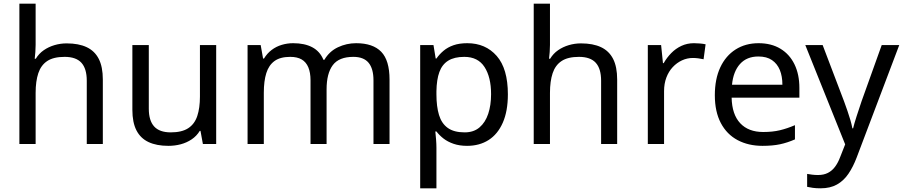

<svg xmlns="http://www.w3.org/2000/svg" viewBox="-20 -780 4891 1040"><path d="M173 -537Q173 -518 171.5 -498Q170 -478 168 -462H174Q191 -490 217 -508Q243 -526 275 -535.5Q307 -545 341 -545Q406 -545 449.5 -524.5Q493 -504 515 -461Q537 -418 537 -349V0H450V-343Q450 -408 421 -440Q392 -472 330 -472Q270 -472 236 -449.5Q202 -427 187.5 -383.5Q173 -340 173 -277V0H85V-760H173Z M1151 -536V0H1079L1066 -71H1062Q1045 -43 1018 -25Q991 -7 959 1.5Q927 10 892 10Q828 10 784.5 -10.5Q741 -31 719 -74Q697 -117 697 -185V-536H786V-191Q786 -127 815 -95Q844 -63 905 -63Q965 -63 999.5 -85.5Q1034 -108 1048.5 -151.5Q1063 -195 1063 -257V-536Z M1909 -546Q2000 -546 2045 -499.5Q2090 -453 2090 -349V0H2003V-345Q2003 -408 1976.5 -440Q1950 -472 1894 -472Q1816 -472 1782.5 -427Q1749 -382 1749 -296V0H1662V-345Q1662 -387 1650 -415.5Q1638 -444 1614 -458Q1590 -472 1552 -472Q1498 -472 1467 -449.5Q1436 -427 1422.5 -384Q1409 -341 1409 -278V0H1321V-536H1392L1405 -463H1410Q1427 -491 1451.5 -509.5Q1476 -528 1506 -537Q1536 -546 1568 -546Q1630 -546 1671.5 -524Q1713 -502 1732 -456H1737Q1764 -502 1810.5 -524Q1857 -546 1909 -546Z M2511 -546Q2610 -546 2670.5 -477Q2731 -408 2731 -269Q2731 -178 2703.5 -115.5Q2676 -53 2626.5 -21.5Q2577 10 2510 10Q2469 10 2437 -1Q2405 -12 2382.5 -29.5Q2360 -47 2344 -68H2338Q2340 -51 2342 -25Q2344 1 2344 20V240H2256V-536H2328L2340 -463H2344Q2360 -486 2382.5 -505Q2405 -524 2436.5 -535Q2468 -546 2511 -546ZM2495 -472Q2441 -472 2408 -451.5Q2375 -431 2360 -390Q2345 -349 2344 -286V-269Q2344 -203 2358 -157Q2372 -111 2405.5 -87Q2439 -63 2497 -63Q2546 -63 2577.5 -90Q2609 -117 2624.5 -163.5Q2640 -210 2640 -270Q2640 -362 2604.5 -417Q2569 -472 2495 -472Z M2959 -537Q2959 -518 2957.5 -498Q2956 -478 2954 -462H2960Q2977 -490 3003 -508Q3029 -526 3061 -535.5Q3093 -545 3127 -545Q3192 -545 3235.5 -524.5Q3279 -504 3301 -461Q3323 -418 3323 -349V0H3236V-343Q3236 -408 3207 -440Q3178 -472 3116 -472Q3056 -472 3022 -449.5Q2988 -427 2973.5 -383.5Q2959 -340 2959 -277V0H2871V-760H2959Z M3739 -546Q3754 -546 3771.5 -544.5Q3789 -543 3802 -540L3791 -459Q3778 -462 3762.5 -464Q3747 -466 3733 -466Q3702 -466 3674 -453Q3646 -440 3624 -416.5Q3602 -393 3589.5 -360Q3577 -327 3577 -286V0H3489V-536H3561L3571 -438H3575Q3592 -468 3616 -492.5Q3640 -517 3671 -531.5Q3702 -546 3739 -546Z M4089 -546Q4158 -546 4207.5 -516Q4257 -486 4283.5 -431.5Q4310 -377 4310 -304V-251H3943Q3945 -160 3989.5 -112.5Q4034 -65 4114 -65Q4165 -65 4204.5 -74.5Q4244 -84 4286 -102V-25Q4245 -7 4205 1.5Q4165 10 4110 10Q4034 10 3975.5 -21Q3917 -52 3884.5 -113.5Q3852 -175 3852 -264Q3852 -352 3881.5 -415Q3911 -478 3964.5 -512Q4018 -546 4089 -546ZM4088 -474Q4025 -474 3988.5 -433.5Q3952 -393 3945 -321H4218Q4218 -367 4204 -401Q4190 -435 4161.5 -454.5Q4133 -474 4088 -474Z M4342 -536H4436L4552 -231Q4562 -204 4570.5 -179Q4579 -154 4586 -130.5Q4593 -107 4597 -85H4601Q4607 -110 4620 -150.5Q4633 -191 4647 -232L4756 -536H4851L4620 74Q4601 124 4575.5 161.5Q4550 199 4513.5 219.5Q4477 240 4425 240Q4401 240 4383 237.5Q4365 235 4352 232V162Q4363 164 4378.5 166Q4394 168 4411 168Q4442 168 4464.5 156.5Q4487 145 4503 123.5Q4519 102 4530 73L4558 2Z"/></svg>

Font: ukorean15
Style: Book
Weight: 400
Designer: Jelle Bosma - Monotype Design Team
Foundry: Monotype Imaging Inc.
Version: Version 2.003